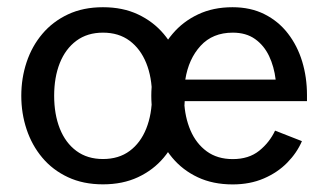

<svg xmlns="http://www.w3.org/2000/svg" viewBox="-20 -493 899 524"><path d="M482.6 -217H817.8V-233.8Q817.8 -282 804.7 -325.2Q791.6 -368.3 765.7 -401.7Q739.9 -435.1 701.9 -454.2Q664 -473.3 614.6 -473.3Q561.7 -473.3 520.5 -453.7Q479.2 -434.2 450.8 -400.5Q422.3 -366.9 407.6 -323.3Q392.9 -279.8 392.9 -231.6Q392.9 -183.5 407.4 -140Q421.9 -96.4 450.2 -62.5Q478.5 -28.6 519.8 -9.2Q561.2 10.3 614.9 10.3Q662.2 10.3 699.8 -5.9Q737.4 -22 763.8 -48.9Q790.3 -75.8 804 -107.8L730.7 -136.5Q715.6 -104.2 687.3 -81.5Q658.9 -58.8 615.3 -58.8Q573.2 -58.8 544.2 -80Q515.2 -101.3 499.8 -137.3Q484.5 -173.3 482.6 -217ZM485.7 -275.8Q494.6 -332.2 527.5 -368Q560.4 -403.9 615.3 -403.9Q651.7 -403.9 676.2 -386.4Q700.6 -369 714.4 -340Q728.1 -311 732.3 -275.8ZM261 -403.9Q304 -403.9 333.7 -381.8Q363.4 -359.7 379.1 -320.9Q394.8 -282.1 394.8 -231.6Q394.8 -181.3 379.2 -142.2Q363.6 -103.1 333.9 -81.1Q304.2 -59 261 -59Q218.4 -59 188.5 -81.1Q158.7 -103.1 143.2 -142.2Q127.8 -181.3 127.8 -231.6Q127.8 -282.1 143.2 -320.9Q158.7 -359.7 188.5 -381.8Q218.4 -403.9 261 -403.9ZM261 -473.3Q206.9 -473.3 165.4 -453.7Q123.9 -434.2 95.5 -400.5Q67.1 -366.9 52.6 -323.3Q38.1 -279.8 38.1 -231.6Q38.1 -183.5 52.6 -140Q67.1 -96.4 95.5 -62.6Q123.9 -28.8 165.5 -9.4Q207.1 10.1 261 10.1Q315 10.1 356.6 -9.4Q398.2 -28.8 426.7 -62.6Q455.1 -96.4 469.8 -140Q484.5 -183.5 484.5 -231.6Q484.5 -279.8 469.8 -323.3Q455.1 -366.9 426.7 -400.5Q398.2 -434.2 356.7 -453.7Q315.2 -473.3 261 -473.3Z"/></svg>

Font: Estedad-VF-FD Black
Style: Regular
Weight: 900
Designer: Amin Abedi
Version: Version 4.000